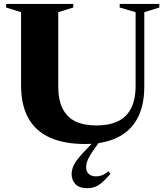

<svg xmlns="http://www.w3.org/2000/svg" viewBox="-20 -725 848 984"><path d="M675 -287V-662.5L593.5 -686.5V-705H796.5V-686.5L719.5 -662.5V-282Q719.5 -182.5 683.5 -117Q647.5 -51.5 579.5 -19.2Q511.5 13 416 13Q308.5 13 235.5 -20Q162.5 -53 125.2 -119.8Q88 -186.5 88 -287.5V-662.5L11.5 -686.5V-705H355.5V-686.5L278.5 -662.5V-283.5Q278.5 -214 300.5 -169.2Q322.5 -124.5 366 -103.2Q409.5 -82 474 -82Q538 -82 582.8 -102.8Q627.5 -123.5 651.2 -168.5Q675 -213.5 675 -287ZM475.5 21.5Q452.5 52 440.8 72.5Q429 93 425.2 107Q421.5 121 421.5 133Q421.5 154.5 435.2 166.8Q449 179 472.5 179Q485 179 500 174.2Q515 169.5 536.5 152.5L546 166Q521.5 195 502.2 211Q483 227 465.5 233.2Q448 239.5 428.5 239.5Q386 239.5 366.5 218.5Q347 197.5 347 167Q347 150.5 353.2 132.8Q359.5 115 377.5 91.2Q395.5 67.5 430 32.5L500 -40H520Z"/></svg>

Font: Newsreader 60pt
Style: Bold
Weight: 700
Designer: Hugues Gentile
Foundry: Production Type
Version: Version 1.003